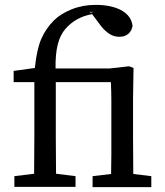

<svg xmlns="http://www.w3.org/2000/svg" viewBox="-20 -767 678 788"><path d="M346 -718 353 -715 363 -718ZM39 0V-44L120 -54Q120 -94 120.5 -133.5Q121 -173 121 -213V-430H36V-476L123 -488Q131 -565 149.5 -607.5Q168 -650 201 -683Q228 -710 273.5 -728.5Q319 -747 372 -747Q438 -747 478.5 -724.5Q519 -702 524 -661Q521 -641 507 -628.5Q493 -616 470 -616Q448 -616 430.5 -627Q413 -638 397 -657L358 -709Q291 -697 249 -649Q227 -624 217 -584.5Q207 -545 208 -486H429L510 -495L528 -488L526 -361V-213Q526 -178 526.5 -135Q527 -92 527 -53L601 -44V1H360V-44L436 -53Q437 -91 437 -134.5Q437 -178 437 -213V-265Q437 -315 437 -353Q437 -391 435 -430H209V-213Q209 -173 209.5 -133.5Q210 -94 210 -54L290 -44V0Z"/></svg>

Font: Source Serif 4 SmText
Style: Regular
Weight: 400
Designer: Frank Grießhammer
Foundry: Adobe
Version: Version 4.005;hotconv 1.1.0;makeotfexe 2.6.0